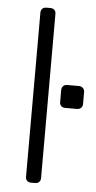

<svg xmlns="http://www.w3.org/2000/svg" viewBox="-52 -743 390 776"><g transform="rotate(5 143.0 -355.0)"><path d="M104 0Q94 0 88 -6Q82 -12 82 -22V-688Q82 -698 88 -704Q94 -710 104 -710H121Q131 -710 137 -704Q143 -698 143 -688V-22Q143 -12 137 -6Q131 0 121 0ZM215 -313Q205 -313 199 -319Q193 -325 193 -335V-383Q193 -393 199 -399.5Q205 -406 215 -406H263Q273 -406 279.5 -399.5Q286 -393 286 -383V-335Q286 -325 279.5 -319Q273 -313 263 -313Z"/></g></svg>

Font: Rubik Light Light
Style: Regular
Weight: 300
Version: Version 2.101